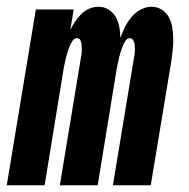

<svg xmlns="http://www.w3.org/2000/svg" viewBox="-39 -548 559 568"><path d="M-19 0 67 -520H179L169 -459Q175 -472 183 -484Q191 -496 201.5 -506.5Q212 -517 225.5 -522.5Q239 -528 253 -528Q269 -528 282.5 -519.5Q296 -511 303.5 -497.5Q311 -484 314 -468Q317 -452 317 -436Q323 -452 330.5 -467.5Q338 -483 349.5 -497Q361 -511 377 -519.5Q393 -528 409 -528Q426 -528 439.5 -519.5Q453 -511 460.5 -497Q468 -483 470.5 -467Q473 -451 473.5 -434.5Q474 -418 472 -401.5Q470 -385 468 -368L407 0H295L359 -387Q360 -394 360 -401Q360 -408 359.5 -415Q359 -422 355.5 -428.5Q352 -435 345 -435Q337 -435 332 -427Q327 -419 324 -411.5Q321 -404 318.5 -396Q316 -388 314 -380.5Q312 -373 310.5 -365Q309 -357 307 -349L250 0H138L202 -387Q203 -394 203 -401Q203 -408 202.5 -415Q202 -422 199 -428.5Q196 -435 188 -435Q181 -435 175.5 -427Q170 -419 167 -411.5Q164 -404 161.5 -396Q159 -388 157 -380.5Q155 -373 153.5 -365Q152 -357 150 -349L93 0Z"/></svg>

Font: Iosevka Term Curly Heavy
Style: Italic
Weight: 900
Italic angle: -9°
Designer: Belleve Invis
Foundry: Belleve Invis
Version: Version 32.3.0